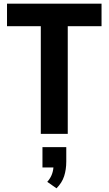

<svg xmlns="http://www.w3.org/2000/svg" viewBox="-20 -725 588 1040"><path d="M201 0V-583H18V-705H530V-583H347V0ZM286 295 236 260Q254 240 262 217Q270 194 270 169L296 182H210V72H339V150Q339 193 327.5 229Q316 265 286 295Z"/></svg>

Font: Nunito Sans 10pt Condensed ExtraBold
Style: Regular
Weight: 800
Width: 3
Designer: Vernon Adams
Foundry: Vernon Adams
Version: Version 3.101;gftools[0.9.27]